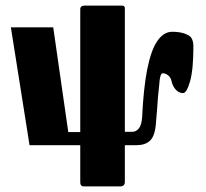

<svg xmlns="http://www.w3.org/2000/svg" viewBox="-20 -669 738 689"><path d="M540 -232Q537 -181 518 -164Q501 -148 470 -148H428V-16Q428 0 410 0H281Q267 0 268 -18V-148H86L19 -571H171L225 -195H268V-636Q268 -649 285 -649H417Q430 -649 428 -635V-196H454Q469 -196 479 -209Q488 -221 490 -248Q495 -352 508 -419Q522 -489 544 -521Q567 -555 598 -555Q613 -555 624.5 -553Q636 -551 644 -548Q652 -545 658.5 -541Q665 -537 668 -531Q674 -519 674 -502Q674 -419 662 -377Q650 -335 637 -335Q622 -335 611 -347Q600 -359 596 -376Q595 -382 592 -388Q589 -394 584 -398Q575 -406 564 -406Q556 -406 553 -382Q552 -370 550.5 -355.5Q549 -341 547 -322Q546 -303 544 -280.5Q542 -258 540 -232Z"/></svg>

Font: Shafarik
Style: Regular
Weight: 400
Version: Version 1.001; ttfautohint (v1.8.4.7-5d5b)